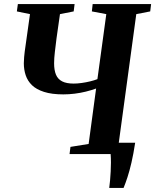

<svg xmlns="http://www.w3.org/2000/svg" viewBox="-20 -763 768 951"><path d="M521 168Q523.5 151 525.2 130.2Q527 109.5 528.2 87.2Q529.5 65 529.5 42.5Q529.5 20 528 0L490.5 -56H649.5Q641 0 631.2 42Q621.5 84 611.5 114.5Q601.5 145 592 168ZM324.5 0 329 -35.5 419 -50 456 -324.5Q432.5 -316 405.2 -309.2Q378 -302.5 349.5 -299Q321 -295.5 293.5 -295.5Q236.5 -295.5 198.2 -307.8Q160 -320 138.2 -341.2Q116.5 -362.5 107.2 -390.5Q98 -418.5 98 -449.5Q98 -464.5 99.5 -479.8Q101 -495 102.5 -508L128.5 -693L63.5 -706.5L68.5 -743H349.5L345 -706.5L277 -693L260 -573.5Q255.5 -538 251.8 -506.2Q248 -474.5 248 -449.5Q248 -415.5 257.2 -393.2Q266.5 -371 287.8 -360Q309 -349 345 -349Q363 -349 384.5 -352Q406 -355 426.5 -360Q447 -365 462.5 -371L506.5 -693L435 -706.5L439 -743H728.5L724 -706.5L655 -693L567.5 -50L636.5 -35.5L632.5 0Z"/></svg>

Font: Merriweather 72pt
Style: Bold Italic
Weight: 700
Italic angle: -7.8°
Version: Version 2.101